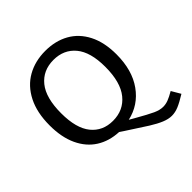

<svg xmlns="http://www.w3.org/2000/svg" viewBox="-224 -895 1261 1261"><g transform="rotate(-45 406.5 -265.0)"><path d="M813 122Q763 153 730.5 166.5Q698 180 667 180Q636 180 599.5 165Q563 150 517.5 121.5Q472 93 376 30L346 10Q258 6 192.5 -35.5Q127 -77 90.5 -155Q54 -233 54 -343Q54 -462 96 -544.5Q138 -627 211.5 -668.5Q285 -710 380 -710Q473 -710 544 -670.5Q615 -631 655 -553Q695 -475 695 -363Q695 -216 627.5 -121.5Q560 -27 448 -2L481 17Q565 65 601.5 81.5Q638 98 668 98Q692 98 716 89Q740 80 776 59ZM370 -70Q468 -70 526.5 -142Q585 -214 585 -357Q585 -494 528.5 -562Q472 -630 376 -630Q278 -630 221 -559.5Q164 -489 164 -346Q164 -207 219.5 -138.5Q275 -70 370 -70Z"/></g></svg>

Font: Bitter Pro Medium
Style: Regular
Weight: 500
Designer: Sol Matas, and Bitter project Authors
Foundry: Sol Matas
Version: Version 1.010